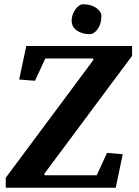

<svg xmlns="http://www.w3.org/2000/svg" viewBox="-20 -875 646 895"><path d="M595.7 -660.6V-614.7L186.5 -64.9L188 -58.1H430.7L479 -162.1L552.2 -156.2L519.5 0H6.8V-46.4L415.5 -595.7L414.1 -602.5H191.4L143.1 -498.5L69.3 -504.4L102.5 -660.6ZM368.2 -855Q404.8 -855 428.7 -837.9Q452.6 -820.8 452.6 -800.8Q452.6 -763.7 435.5 -739.7Q418.5 -715.8 397.9 -715.8Q377.9 -715.8 363.3 -720.7Q348.6 -725.6 337.9 -732.9Q314.5 -749.5 314 -777.8Q314 -806.2 331.1 -830.6Q348.1 -855 368.2 -855Z"/></svg>

Font: NoticiaText-BoldItalic
Style: Bold Italic
Weight: 700
Italic angle: -8°
Designer: JM Sole
Foundry: JM Sole
Version: Version 1.003